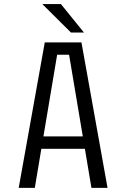

<svg xmlns="http://www.w3.org/2000/svg" viewBox="-20 -904 610 924"><path d="M384 -747.5H321.5L183.5 -884.5H273ZM420 0 388.5 -188H179L147.5 0H70L195.5 -700H372L497.5 0ZM255 -640.5 189 -247.5H378.5L312.5 -640.5Z"/></svg>

Font: League Mono Narrow Light
Style: Regular
Weight: 300
Width: 3
Designer: Tyler Finck
Foundry: The League of Moveable Type / Tyler Finck
Version: Version 2.210